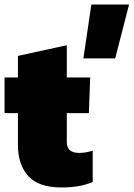

<svg xmlns="http://www.w3.org/2000/svg" viewBox="-20 -815 588 845"><path d="M347 -558 382 -795H548L487 -558ZM251 10Q149 10 104 -40.5Q59 -91 59 -177V-317H0V-474H59V-569L274 -616V-474H377L371 -317H274V-190Q274 -142 328 -142Q358 -142 388 -152V-14Q359 -2 326 4Q293 10 251 10Z"/></svg>

Font: Kanit ExtraBold
Style: Regular
Weight: 800
Designer: Katatrad Team
Foundry: CadsonDemak
Version: Version 2.000; ttfautohint (v1.8.3)